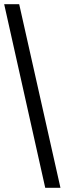

<svg xmlns="http://www.w3.org/2000/svg" viewBox="-20 -780 310 921"><path d="M197 121 0 -760H72L270 121Z"/></svg>

Font: Noto Serif Thai SemiCondensed ExtraBold
Style: Regular
Weight: 800
Width: 4
Designer: Monotype Design Team
Foundry: Monotype Imaging Inc.
Version: Version 2.002; ttfautohint (v1.8.4.7-5d5b)